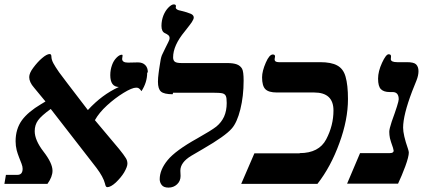

<svg xmlns="http://www.w3.org/2000/svg" viewBox="-30 -837 1972 874"><path d="M643 -508 640 -506Q640 -462 614 -422Q607 -432 602 -435Q598 -438 590 -438Q571 -438 532 -414Q493 -390 457 -357Q421 -324 402 -290L512 -159Q534 -132 543 -117Q550 -106 550 -92Q550 -78 535 -52Q521 -29 497 -6Q474 15 458 15Q451 15 448 -1Q440 -32 409 -73L201 -341Q158 -310 143 -289Q128 -268 128 -240Q128 -199 168 -147Q209 -94 209 -60Q209 -32 186 0H-10L-3 -41H49Q73 -41 73 -69Q73 -79 68 -92L57 -120Q50 -138 46 -153Q41 -173 41 -194Q41 -250 70 -290Q98 -328 157 -363L177 -375L125 -438Q103 -463 103 -486Q103 -504 121 -528Q141 -555 161 -572Q183 -591 196 -591Q204 -591 204 -579Q204 -566 213 -549Q221 -534 239 -508Q248 -495 370 -336Q434 -406 511 -441Q472 -442 472 -495Q472 -519 480 -541Q487 -561 501 -575Q514 -588 525 -588Q528 -588 528 -584L526 -569Q526 -552 553 -552L598 -553Q619 -553 631 -541Q643 -529 643 -508Z M758 -415 756 -408Q717 -408 703 -420Q689 -432 689 -465Q689 -482 692 -504Q693 -511 694 -519Q695 -527 697 -538.5Q699 -550 700 -557Q703 -579 710 -592Q720 -612 724 -621Q730 -634 736 -645Q742 -656 742 -664Q742 -672 736 -677Q730 -682 721 -686Q705 -693 705 -719Q705 -744 714 -767Q723 -789 737 -803Q751 -817 761 -817Q771 -817 771 -809L770 -803Q770 -792 794 -788Q823 -781 839 -774Q852 -768 852 -757Q852 -750 843 -736Q837 -727 811 -694Q758 -630 758 -576Q758 -562 766 -556Q774 -550 796 -550H1003Q1032 -550 1048 -544Q1064 -538 1072 -524Q1079 -511 1079 -470Q1079 -399 1064 -339Q1049 -279 1025 -252Q996 -218 894 -159L841 -128Q791 -98 791 -60L792 -36Q792 -13 776 2Q760 17 737 17Q715 17 706 5Q697 -7 697 -21Q697 -64 733 -108Q769 -152 868 -207Q932 -243 955 -261Q978 -280 990 -306Q1002 -333 1002 -368Q1002 -392 998 -400Q994 -409 983 -412Q972 -415 935 -415Z M1334 -139V-140Q1422 -140 1455 -203Q1488 -266 1488 -334Q1488 -416 1400 -416H1230Q1193 -416 1178 -431Q1163 -446 1163 -485Q1163 -513 1180 -552Q1196 -589 1212 -589Q1222 -589 1222 -580L1220 -567Q1220 -554 1239 -554H1427Q1478 -554 1505 -539Q1533 -524 1543 -488Q1554 -450 1554 -386Q1554 -292 1515 -186Q1476 -78 1415 0H1068L1128 -139Z M1831 -142V-143Q1831 -124 1815 -80Q1799 -37 1782 -1H1550L1609 -140H1744Q1762 -140 1762 -151L1759 -164Q1748 -195 1745 -208Q1742 -223 1742 -237Q1742 -250 1753 -283Q1785 -371 1785 -385Q1785 -418 1757 -418H1744Q1717 -418 1704 -431Q1691 -444 1691 -479Q1691 -512 1709 -551Q1727 -590 1739 -590Q1743 -590 1747 -588Q1750 -586 1750 -580L1749 -568Q1749 -554 1778 -554H1822Q1854 -554 1864 -544Q1875 -533 1875 -513Q1875 -494 1866 -471L1846 -421Q1805 -313 1805 -256Q1805 -223 1827 -160Q1831 -148 1831 -142Z"/></svg>

Font: Libra Serif Modern
Style: Bold Italic
Weight: 700
Italic angle: -12°
Designer: Stefan Peev, Context Ltd
Foundry: Stefan Peev, Context Ltd
Version: Version 1.000